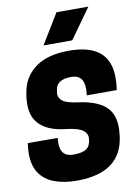

<svg xmlns="http://www.w3.org/2000/svg" viewBox="-110 -1115 860 1199"><g transform="rotate(-10 320.0 -515.0)"><path d="M401 -854H219L335 -1044H537ZM279 14Q199 14 138.5 -8Q78 -30 44.5 -78Q11 -126 11 -203Q11 -230 16 -270H206Q204 -252 204 -237Q204 -150 284 -150Q345 -150 370.5 -170Q396 -190 398 -238Q398 -266 371.5 -285.5Q345 -305 277 -314Q55 -335 55 -507Q55 -555 67 -604Q87 -689 162 -741.5Q237 -794 370 -794Q627 -794 627 -580Q627 -538 624 -523L621 -500H431Q434 -522 434 -541Q434 -630 358 -630H353Q272 -630 256 -579Q252 -563 250 -539Q250 -515 274 -495.5Q298 -476 367 -467Q482 -452 537.5 -405.5Q593 -359 593 -270V-254Q593 -247 589 -211Q559 14 279 14Z"/></g></svg>

Font: Tanohe Sans ExtraBold
Style: Italic
Weight: 800
Designer: Village Type and Design LLC & Cristiano Sobral
Foundry: Cooper Hewitt Smithsonian Design Museum
Version: Version 1.00;September 29, 2021;FontCreator 13.0.0.2655 64-b